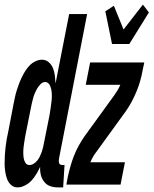

<svg xmlns="http://www.w3.org/2000/svg" viewBox="-49 -801 666 833"><path d="M28 12Q10 12 -1.5 1Q-13 -10 -18.5 -25Q-24 -40 -26.5 -57.5Q-29 -75 -29 -92Q-29 -109 -28 -126.5Q-27 -144 -25 -161.5Q-23 -179 -20 -196.5Q-17 -214 -13 -231L10 -351Q13 -366 16 -380Q19 -394 23.5 -408.5Q28 -423 33.5 -437.5Q39 -452 45.5 -465.5Q52 -479 60 -492Q68 -505 79 -516.5Q90 -528 104.5 -535Q119 -542 133 -542Q150 -542 162.5 -531Q175 -520 181 -505Q187 -490 189 -473Q191 -456 192 -439L251 -740H329L207 -113Q206 -108 206 -103.5Q206 -99 207 -94.5Q208 -90 212 -87.5Q216 -85 221 -85H231L225 12H202Q184 12 168.5 6.5Q153 1 142.5 -12.5Q132 -26 128 -42.5Q124 -59 125 -77Q118 -61 108.5 -45.5Q99 -30 87.5 -17.5Q76 -5 59.5 3.5Q43 12 28 12ZM79 -85Q88 -85 97.5 -91Q107 -97 113.5 -105.5Q120 -114 124.5 -123.5Q129 -133 132.5 -143Q136 -153 138 -162.5Q140 -172 142 -182L166 -302Q167 -310 168.5 -318Q170 -326 171 -334Q172 -342 173 -350Q174 -358 175 -366Q176 -374 176 -382Q176 -390 175.5 -398Q175 -406 173.5 -413Q172 -420 169 -427.5Q166 -435 160.5 -440Q155 -445 147 -445Q136 -445 127.5 -436.5Q119 -428 113 -418Q107 -408 102.5 -397.5Q98 -387 95 -376Q92 -365 89.5 -354.5Q87 -344 85 -333L61 -213Q59 -201 57 -189Q55 -177 53.5 -164.5Q52 -152 52 -140Q52 -128 53.5 -116.5Q55 -105 61 -95Q67 -85 79 -85ZM437 -610 408 -752 445 -776 487 -673 571 -781 597 -747 512 -610ZM239 0 245 -33Q250 -56 256.5 -79Q263 -102 271.5 -124Q280 -146 292 -168Q304 -190 318 -210L447 -388Q454 -398 461 -409.5Q468 -421 473 -433H323L342 -530H577L570 -497Q566 -474 559.5 -451Q553 -428 544 -406Q535 -384 523.5 -362Q512 -340 498 -320L369 -142Q361 -132 354.5 -120.5Q348 -109 343 -97H493L474 0Z"/></svg>

Font: Lode
Style: Bold Italic
Weight: 700
Italic angle: -11°
Monospace: yes
Designer: Belleve Invis
Foundry: Belleve Invis
Version: Version 29.2.0; ttfautohint (v1.8.3)